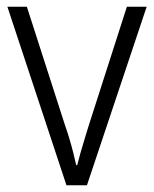

<svg xmlns="http://www.w3.org/2000/svg" viewBox="-20 -552 459 572"><path d="M178 0 2 -532H60L173 -181Q180 -161 186.5 -139.5Q193 -118 198 -98Q203 -78 207 -60H210Q214 -76 219.5 -95.5Q225 -115 231.5 -136Q238 -157 244 -177L358 -532H417L239 0Z"/></svg>

Font: Noto Sans Hebrew SemiCondensed Light
Style: Regular
Weight: 300
Width: 4
Designer: Monotype Design Team
Foundry: Monotype Imaging Inc.
Version: Version 2.003